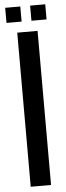

<svg xmlns="http://www.w3.org/2000/svg" viewBox="-62 -963 342 993"><g transform="rotate(-5 109.0 -467.0)"><path d="M56 0V-800H161.5V0ZM134.5 -855V-933.5H213V-855ZM5 -855V-933.5H83.5V-855Z"/></g></svg>

Font: Big Shoulders Medium
Style: Regular
Weight: 500
Designer: Patric King
Foundry: XO Type Co
Version: Version 2.002